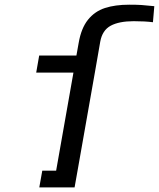

<svg xmlns="http://www.w3.org/2000/svg" viewBox="-20 -818 694 838"><path d="M164.5 -73H225L300.5 -501H138L151 -575.5H313.5L323.5 -631.5Q334.5 -695 364 -731.8Q393.5 -768.5 438 -783Q482.5 -797.5 544 -797.5Q577.5 -797.5 596.8 -796.2Q616 -795 653.5 -791L647.5 -721Q613 -725.5 563.5 -725.5Q500 -725.5 463.2 -705.8Q426.5 -686 417.5 -636L407 -575.5L394 -501L318.5 -73L305.5 0H151.5Z"/></svg>

Font: JuliaMono MediumItalic
Style: Regular
Weight: 500
Italic angle: -9°
Monospace: yes
Designer: cormullion
Foundry: corm
Version: Version 0.049; ttfautohint (v1.8.4)